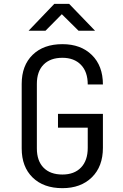

<svg xmlns="http://www.w3.org/2000/svg" viewBox="-20 -970 640 1000"><path d="M305 10Q207 10 150 -45.5Q93 -101 93 -197V-533Q93 -629 150 -684.5Q207 -740 305 -740Q401 -740 458.5 -683.5Q516 -627 516 -530H437Q437 -596 401.5 -632.5Q366 -669 305 -669Q242 -669 207 -633.5Q172 -598 172 -533V-197Q172 -132 207 -96.5Q242 -61 305 -61Q367 -61 402 -97.5Q437 -134 437 -200V-305H282V-377H516V-200Q516 -103 458.5 -46.5Q401 10 305 10ZM129 -810 263 -950H340L475 -810H389L302 -896L217 -810Z"/></svg>

Font: JetBrains Mono NL Light
Style: Regular
Weight: 300
Monospace: yes
Designer: Philipp Nurullin, Konstantin Bulenkov
Foundry: JetBrains
Version: Version 2.305; ttfautohint (v1.8.4.7-5d5b)